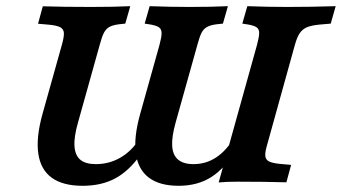

<svg xmlns="http://www.w3.org/2000/svg" viewBox="-20 -591 1107 622"><path d="M117.5 -221.2 180.3 -445.2Q187.5 -470.7 187 -483.6Q186.4 -496.5 175.5 -502.5Q164.6 -508.6 138.6 -511L103.2 -514.1L118.6 -570.6Q185.5 -568.5 274.8 -568.5H276.2H276.3Q349.7 -568.5 402 -571L385.9 -514.5L366.7 -512.5Q346.3 -510.1 334.6 -503.8Q323 -497.6 316.4 -484.3Q309.7 -471 302.9 -445.2L232.8 -194.5Q219.2 -147.1 221.3 -117.4Q223.3 -87.7 240.2 -73.5Q257.1 -59.3 290.5 -59.3Q333 -59.3 369.1 -79.8Q405.3 -100.3 431 -139.9L434.5 -88.8Q397.9 -37.1 353.3 -13.1Q308.7 10.9 247.8 10.9Q183.8 10.9 147.7 -15.2Q111.6 -41.3 104.1 -93.3Q96.5 -145.2 117.5 -221.2ZM433.9 -221.2 496.6 -445.2Q503.5 -470.7 503.5 -483.2Q503.5 -495.8 495.9 -501.8Q488.2 -507.8 468.6 -511.4L448.7 -514.5L464.8 -571Q530.1 -568.5 594 -568.5H592.6H592.7Q666 -568.5 718.3 -571L702.2 -514.5L683 -512.5Q662.6 -510.1 651 -503.8Q639.4 -497.6 632.7 -484.3Q626.1 -471 619.3 -445.2L549.1 -194.5Q536 -148 537.8 -118.3Q539.6 -88.5 557 -73.9Q574.3 -59.3 606.9 -59.3Q646.7 -59.3 679.4 -80.5Q712.1 -101.6 737.4 -143.4L749.6 -112.7Q710.4 -47 665.6 -18.1Q620.8 10.9 558.7 10.9Q497.2 10.9 462.1 -15.6Q427.1 -42.1 420 -94.1Q412.9 -146 433.9 -221.2ZM784.9 -511.4 765 -514.5 781.2 -571Q846.5 -568.5 910.4 -568.5H908.9H910.8Q986.1 -568.5 1067.5 -571L1051.4 -514.5L1015.7 -511.4Q988.9 -508.9 974.3 -502.7Q959.8 -496.5 950.9 -483.4Q942.1 -470.3 935.2 -445.2L846.5 -125.8Q838.8 -100.3 839.3 -87.4Q839.9 -74.4 850.8 -68.4Q861.8 -62.4 887.7 -60L923.1 -56.8L907.8 -0.4Q841.3 -2.4 751.5 -2.4H750.1Q713.8 -2.4 688.4 0L812.5 -445.2Q819.4 -470.7 819.6 -483.2Q819.9 -495.8 812.2 -501.8Q804.6 -507.8 784.9 -511.4Z"/></svg>

Font: Playfair Micro SmCond SmLight
Style: Italic
Weight: 360
Width: 4
Italic angle: -15.6°
Designer: Claus Eggers Sørensen
Foundry: Claus Eggers Sørensen
Version: Version 2.203;Glyphs 3.3 (3326)